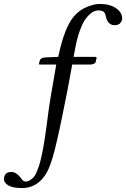

<svg xmlns="http://www.w3.org/2000/svg" viewBox="-97 -718 641 976"><path d="M189 -390H107Q101 -390 101 -392Q101 -397 105 -409Q109 -425 133 -426L199 -429Q230 -577 278 -634Q306 -667 344 -682.5Q382 -698 409 -698Q461 -698 492.5 -676.5Q524 -655 524 -624Q524 -613 515 -601.5Q506 -590 486 -590Q449 -590 440 -639Q437 -654 428 -659.5Q419 -665 401 -665Q391 -665 377.5 -658.5Q364 -652 347 -633Q330 -614 318 -585Q299 -542 288 -486L277 -429H387Q394 -429 394 -424L389 -402Q388 -397 379.5 -393.5Q371 -390 363 -390H270L267 -373Q251 -280 220 -130Q191 13 171.5 79.5Q152 146 131 175Q86 238 15 238Q-32 238 -54.5 224.5Q-77 211 -77 192Q-77 177 -68 166.5Q-59 156 -40 156Q-25 156 -11.5 166Q2 176 10 188Q20 205 34 205Q45 205 58 196.5Q71 188 80 175Q85 167 90 154.5Q95 142 99.5 130Q104 118 108.5 99.5Q113 81 116 67.5Q119 54 123 31.5Q127 9 129 -3.5Q131 -16 134.5 -41Q138 -66 139.5 -75.5Q141 -85 144 -110Q147 -135 148 -141Q156 -205 189 -390Z"/></svg>

Font: Linux Libertine O
Style: Italic
Weight: 400
Italic angle: -12°
Designer: Philipp H. Poll
Foundry: Philipp H. Poll
Version: Version 5.1.6